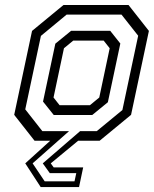

<svg xmlns="http://www.w3.org/2000/svg" viewBox="-20 -560 612 764"><path d="M148.5 -38.2H365L467 -122.2L529.8 -417.8L463.5 -501.8H245L142.8 -417.2L80.5 -124.8ZM193.8 -102.5 151.2 -155.8 200.2 -386.2 263 -437.5H418.5L458.8 -386.8L409.2 -153.2L347.2 -102.5ZM217 -141.5H338L375 -172L416.5 -368L392.5 -398.5H271.5L234.5 -368L193 -172ZM254.8 -38.2 109.8 90 157.8 161.5H276.5L283.5 129H178.2L150.2 90L298.8 -38.2ZM491.5 -540 572.5 -437 501.5 -103 376.5 0H291L182 90L193.5 106H311L294.5 184.5H142L80.5 90L179.8 0H117.5L36.5 -103L107.5 -437L232.5 -540Z"/></svg>

Font: Tourney Thin
Style: Italic
Weight: 100
Italic angle: -12°
Designer: Tyler Finck
Foundry: Etcetera Type Co
Version: Version 1.015